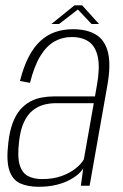

<svg xmlns="http://www.w3.org/2000/svg" viewBox="-20 -712 470 736"><path d="M128 4Q165 4 194.2 -3Q223.5 -10 245 -21.2Q266.5 -32.5 280 -44.5Q293.5 -56.5 299 -67L290 0H323.5L391.5 -384.5Q405.5 -463.5 394 -510.8Q382.5 -558 348.2 -579Q314 -600 259.5 -600Q223.5 -600 192.5 -589.5Q161.5 -579 136 -556Q110.5 -533 90.5 -495Q70.5 -457 56.5 -401.5L95 -394.5Q111 -458.5 134.5 -497Q158 -535.5 188.2 -552.8Q218.5 -570 255 -570Q296 -570 321.5 -551.5Q347 -533 355.2 -492.2Q363.5 -451.5 351.5 -385L344 -342.5H188Q164 -342.5 140.5 -338.2Q117 -334 96 -322.8Q75 -311.5 57.8 -291.8Q40.5 -272 28.8 -241Q17 -210 12 -165.5Q3.5 -95.5 15.8 -59Q28 -22.5 57.2 -9.2Q86.5 4 128 4ZM141 -25.5Q110.5 -25.5 88 -36.8Q65.5 -48 55.8 -78.8Q46 -109.5 53 -168.5Q58 -214.5 71.8 -243.8Q85.5 -273 105.5 -288.8Q125.5 -304.5 148 -310.5Q170.5 -316.5 194 -316.5H339.5L301.5 -101.5Q292 -84 270.2 -66.5Q248.5 -49 216.2 -37.2Q184 -25.5 141 -25.5ZM177 -620H206.5L278.5 -675.5L331 -620H359.5L295 -691.5H265.5Z"/></svg>

Font: Anybody SemiCondensed ExtraLight
Style: Italic
Weight: 250
Width: 4
Italic angle: -10°
Version: Version 1.113;gftools[0.9.25]